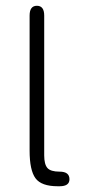

<svg xmlns="http://www.w3.org/2000/svg" viewBox="-20 -648 300 668"><path d="M187.5 0H180.7Q124 0 103.5 -27.8Q83 -55.7 83 -124V-593.8Q83 -627.9 108.4 -627.9Q133.8 -627.9 133.8 -593.8V-107.4Q133.8 -76.2 145 -63.5Q156.2 -50.8 187.5 -50.8Q221.7 -50.8 221.7 -24.4Q221.7 0 187.5 0Z"/></svg>

Font: Jura
Style: Book
Weight: 400
Version: Version 2.3